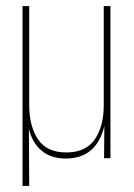

<svg xmlns="http://www.w3.org/2000/svg" viewBox="-20 -520 440 631"><path d="M322 0 323 -106Q297 1 196 1Q147 1 116 -25.5Q85 -52 75 -97L76 91H54V-500H76V-175Q76 -105 105 -62Q134 -19 198 -19Q262 -19 291.5 -62Q321 -105 321 -175V-500H343V0Z"/></svg>

Font: Bebas Neue Light
Style: Regular
Weight: 300
Designer: Ryoichi Tsunekawa
Foundry: Ryoichi Tsunekawa
Version: Version 001.003; ttfautohint (v1.5.65-e2d9)